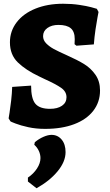

<svg xmlns="http://www.w3.org/2000/svg" viewBox="-20 -676 585 1025"><path d="M36 -28 26 -44Q27 -51 31 -75Q35 -99 39.5 -138.5Q44 -178 45 -212L146 -219Q146 -149 169 -122Q192 -95 247 -95Q287 -95 311 -111.5Q335 -128 335 -157Q335 -187 306.5 -207Q278 -227 218 -254Q210 -258 202.5 -261.5Q195 -265 189 -268Q117 -302 75 -343Q33 -384 33 -450Q33 -510 69 -557Q105 -604 169.5 -630Q234 -656 317 -656Q363 -656 403 -650Q443 -644 467 -637.5Q491 -631 497 -629L506 -612Q505 -606 500.5 -583Q496 -560 490 -519.5Q484 -479 481 -439L388 -432L378 -440L379 -467Q379 -507 358 -525Q337 -543 292 -543Q256 -543 233 -526.5Q210 -510 210 -483Q210 -461 227 -444Q244 -427 267 -414.5Q290 -402 339 -380Q393 -356 429 -334Q465 -312 489.5 -277Q514 -242 514 -193Q514 -131 478 -84.5Q442 -38 376 -13Q310 12 221 12Q172 12 131 3Q90 -6 63 -16.5Q36 -27 36 -28ZM129 293V272Q159 252 177.5 223.5Q196 195 196 168Q196 148 187 129Q178 110 163 97L166 83Q188 65 212 54.5Q236 44 255 44Q288 44 309 69Q330 94 330 136Q330 187 287.5 238.5Q245 290 175 329Z"/></svg>

Font: Alegreya ExtraBold
Style: Regular
Weight: 800
Designer: Juan Pablo del Peral
Foundry: Huerta Tipografica
Version: Version 2.007; ttfautohint (v1.6)